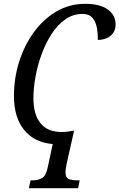

<svg xmlns="http://www.w3.org/2000/svg" viewBox="-20 -745 625 1005"><path d="M131 240 140 199H151Q181 199 201.5 186Q222 173 231 126L256 9Q160 1 106.5 -64.5Q53 -130 53 -244Q53 -335 80 -421Q107 -507 156.5 -575.5Q206 -644 274.5 -684.5Q343 -725 426 -725Q503 -725 544 -695.5Q585 -666 585 -617Q585 -579 558.5 -557.5Q532 -536 492 -536Q493 -564 488 -595.5Q483 -627 465.5 -649.5Q448 -672 411 -672Q363 -672 322.5 -644Q282 -616 251 -568.5Q220 -521 198.5 -463Q177 -405 166 -344.5Q155 -284 155 -230Q155 -146 192 -100Q229 -54 303 -54Q321 -54 337 -56.5Q353 -59 364 -61L368 -62L328 116Q326 129 324.5 138Q323 147 323 158Q323 185 340.5 192Q358 199 384 199H397L389 240Z"/></svg>

Font: Noto Serif Condensed
Style: Italic
Weight: 400
Width: 3
Italic angle: -12°
Designer: Monotype Design Team
Foundry: Monotype Imaging Inc.
Version: Version 2.014; ttfautohint (v1.8.4.7-5d5b)